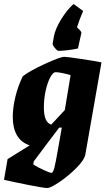

<svg xmlns="http://www.w3.org/2000/svg" viewBox="-45 -758 549 963"><path d="M464 -445 383 17Q378 44 339 83.5Q300 123 254.5 154Q209 185 192 185Q175 185 101.5 170.5Q28 156 -25 144L-7 40L104 -29Q61 -43 40 -79.5Q19 -116 19 -171Q19 -217 32 -271.5Q45 -326 69 -375Q99 -400 178 -436.5Q257 -473 278 -473Q290 -473 364 -462Q438 -451 464 -445ZM175 -219Q175 -144 212 -133L280 -206L309 -381Q287 -388 265.5 -392Q244 -396 234 -396Q221 -396 207 -370Q193 -344 184 -303Q175 -262 175 -219ZM244 1 265 -118H252L186 -31L124 52L122 67Q142 80 173.5 94.5Q205 109 213 109Q221 109 227.5 84Q234 59 244 1ZM219 -538 225 -574Q232 -613 262 -661.5Q292 -710 324 -738L372 -703Q356 -667 341 -621Q365 -600 363 -592L346 -515Q326 -510 296.5 -506.5Q267 -503 248 -503Q242 -503 230 -517.5Q218 -532 219 -538Z"/></svg>

Font: Grenze ExtraBold
Style: Italic
Weight: 800
Italic angle: -10°
Designer: Renata Polastri
Foundry: Omnibus-Type
Version: Version 1.002; ttfautohint (v1.8)